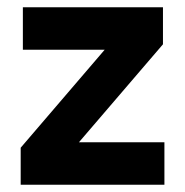

<svg xmlns="http://www.w3.org/2000/svg" viewBox="-20 -509 511 529"><path d="M433 -117V0H37V-102L319 -431L367 -372H43V-489H429V-387L146 -57L96 -117Z"/></svg>

Font: Gabarito SemiBold
Style: Regular
Weight: 600
Designer: Leandro Assis / Alvaro Franca / Felipe Casaprima
Foundry: Naipe Foundry
Version: Version 1.000